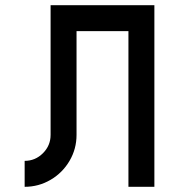

<svg xmlns="http://www.w3.org/2000/svg" viewBox="-20 -720 690 740"><path d="M575 0H475V-600H275V-200Q275 -146 248 -100Q221 -54 175 -27Q129 0 75 0V-100Q116 -100 145.5 -129.5Q175 -159 175 -200V-700H575Z"/></svg>

Font: Monoikos Medium
Style: Regular
Weight: 500
Designer: Brian Krent
Version: Version 0.088